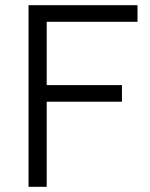

<svg xmlns="http://www.w3.org/2000/svg" viewBox="-20 -720 580 740"><path d="M90 -700H510V-636H160V-392H450V-328H160V0H90Z"/></svg>

Font: PT Root UI
Style: Regular
Weight: 400
Designer: Vitaly Kuzmin
Foundry: ParaType Ltd.
Version: Version 2.001G